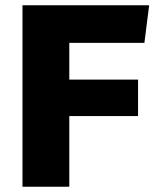

<svg xmlns="http://www.w3.org/2000/svg" viewBox="-20 -706 603 726"><path d="M544 -686 526 -544H242V-405H502V-267H242V0H65V-686Z"/></svg>

Font: Chivo ExtraBold
Style: Regular
Weight: 800
Designer: Hector Gatti
Foundry: Omnibus-Type
Version: Version 1.007